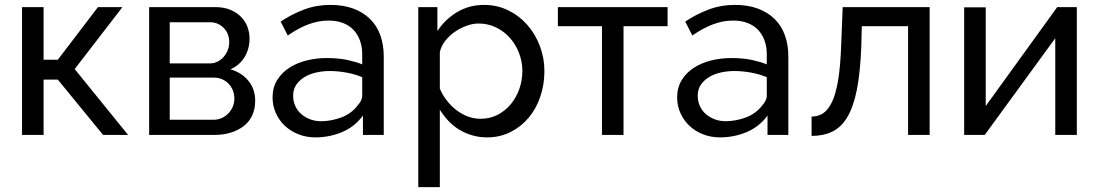

<svg xmlns="http://www.w3.org/2000/svg" viewBox="-20 -551 4487 784"><path d="M70 0V-522H158V-307H216L380 -522H480L285 -269L503 0H401L216 -226H158V0Z M589 0V-522H859Q894 -522 920.5 -511Q947 -500 964.5 -482Q982 -464 990.5 -441Q999 -418 999 -394Q999 -352 979 -318.5Q959 -285 921 -268Q966 -255 994 -221.5Q1022 -188 1022 -139Q1022 -106 1010 -80Q998 -54 975.5 -36.5Q953 -19 922.5 -9.5Q892 0 854 0ZM673 -62H852Q870 -62 885.5 -69Q901 -76 912.5 -88Q924 -100 930.5 -115.5Q937 -131 937 -148Q937 -166 931 -181.5Q925 -197 914 -208.5Q903 -220 888 -227Q873 -234 855 -234H673ZM673 -292H836Q854 -292 868.5 -299.5Q883 -307 893.5 -319Q904 -331 910 -346.5Q916 -362 916 -379Q916 -396 910.5 -410.5Q905 -425 894.5 -436Q884 -447 870 -453.5Q856 -460 839 -460H673Z M1462 0V-79Q1428 -33 1376.5 -11.5Q1325 10 1268 10Q1231 10 1199 -2.5Q1167 -15 1143.5 -37Q1120 -59 1106.5 -89Q1093 -119 1093 -153Q1093 -194 1112 -224.5Q1131 -255 1162.5 -275Q1194 -295 1233.5 -304.5Q1273 -314 1313 -314Q1364 -314 1401.5 -305.5Q1439 -297 1459 -288V-330Q1459 -361 1449.5 -386.5Q1440 -412 1422.5 -430Q1405 -448 1379.5 -457.5Q1354 -467 1321 -467Q1280 -467 1239 -451.5Q1198 -436 1155 -406L1126 -463Q1171 -493 1221.5 -512Q1272 -531 1329 -531Q1382 -531 1422.5 -516Q1463 -501 1491 -473.5Q1519 -446 1533 -407Q1547 -368 1547 -321V0ZM1440 -120Q1449 -130 1454 -140Q1459 -150 1459 -159V-236Q1427 -249 1392.5 -255Q1358 -261 1326 -261Q1300 -261 1273.5 -255.5Q1247 -250 1225.5 -237.5Q1204 -225 1190.5 -206Q1177 -187 1177 -160Q1177 -137 1186 -117.5Q1195 -98 1211 -84.5Q1227 -71 1247.5 -63.5Q1268 -56 1291 -56Q1311 -56 1332.5 -60Q1354 -64 1374 -71.5Q1394 -79 1411 -91.5Q1428 -104 1440 -120Z M1969 10Q1937 10 1908 1.5Q1879 -7 1854.5 -22Q1830 -37 1810.5 -58Q1791 -79 1776 -103V213H1688V-522H1766V-424Q1797 -472 1846.5 -501.5Q1896 -531 1956 -531Q2010 -531 2055 -509Q2100 -487 2133 -449.5Q2166 -412 2184.5 -363Q2203 -314 2203 -261Q2203 -205 2186 -155.5Q2169 -106 2138 -69.5Q2107 -33 2064 -11.5Q2021 10 1969 10ZM1942 -66Q1981 -66 2012.5 -82.5Q2044 -99 2066.5 -126.5Q2089 -154 2101 -189Q2113 -224 2113 -261Q2113 -300 2099 -335.5Q2085 -371 2061 -397.5Q2037 -424 2004.5 -439.5Q1972 -455 1934 -455Q1910 -455 1884.5 -445.5Q1859 -436 1836.5 -420.5Q1814 -405 1797.5 -383.5Q1781 -362 1776 -338V-189Q1787 -163 1804.5 -140.5Q1822 -118 1843.5 -101.5Q1865 -85 1890 -75.5Q1915 -66 1942 -66Z M2438 0V-444H2258V-522H2706V-444H2526V0Z M3114 0V-79Q3080 -33 3028.5 -11.5Q2977 10 2920 10Q2883 10 2851 -2.5Q2819 -15 2795.5 -37Q2772 -59 2758.5 -89Q2745 -119 2745 -153Q2745 -194 2764 -224.5Q2783 -255 2814.5 -275Q2846 -295 2885.5 -304.5Q2925 -314 2965 -314Q3016 -314 3053.5 -305.5Q3091 -297 3111 -288V-330Q3111 -361 3101.5 -386.5Q3092 -412 3074.5 -430Q3057 -448 3031.5 -457.5Q3006 -467 2973 -467Q2932 -467 2891 -451.5Q2850 -436 2807 -406L2778 -463Q2823 -493 2873.5 -512Q2924 -531 2981 -531Q3034 -531 3074.5 -516Q3115 -501 3143 -473.5Q3171 -446 3185 -407Q3199 -368 3199 -321V0ZM3092 -120Q3101 -130 3106 -140Q3111 -150 3111 -159V-236Q3079 -249 3044.5 -255Q3010 -261 2978 -261Q2952 -261 2925.5 -255.5Q2899 -250 2877.5 -237.5Q2856 -225 2842.5 -206Q2829 -187 2829 -160Q2829 -137 2838 -117.5Q2847 -98 2863 -84.5Q2879 -71 2899.5 -63.5Q2920 -56 2943 -56Q2963 -56 2984.5 -60Q3006 -64 3026 -71.5Q3046 -79 3063 -91.5Q3080 -104 3092 -120Z M3294 -75Q3320 -75 3340.5 -88Q3361 -101 3377 -134Q3393 -167 3402.5 -224.5Q3412 -282 3415 -371L3421 -522H3776V0H3688V-444H3499L3497 -363Q3493 -256 3479 -185.5Q3465 -115 3440 -73Q3415 -31 3378.5 -13.5Q3342 4 3294 4Z M3917 0V-521H4005V-118L4297 -522H4377V0H4289V-395L4001 0Z"/></svg>

Font: Rising Sun
Style: Regular
Weight: 400
Designer: Matt McInerney, Pablo Impallari, Rodrigo Fuenzalida (Raleway font), Stephen Hutchings (Greek), Cristiano Sobral (main ch
Foundry: The Rising Sun Project Authors
Version: Version 4.327; ttfautohint (v1.8.4.7-5d5b-dirty)